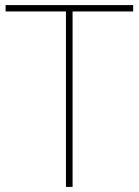

<svg xmlns="http://www.w3.org/2000/svg" viewBox="-20 -734 545 754"><path d="M265 0V-689H503V-714H2V-689H239V0Z"/></svg>

Font: Noto Sans Malayalam Thin
Style: Regular
Weight: 100
Designer: Jelle Bosma - Monotype Design Team
Foundry: Monotype Imaging Inc.
Version: Version 2.104